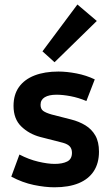

<svg xmlns="http://www.w3.org/2000/svg" viewBox="-20 -810 473 837"><path d="M217.3 6.5Q176.8 6.5 127.3 -3.7Q77.8 -14 29.2 -39.9L64.7 -136.3Q105.2 -115.1 146.7 -105.3Q188.2 -95.5 218.6 -95.5Q252.3 -95.5 273 -106Q293.7 -116.5 293.7 -143.8Q293.7 -160.8 284.7 -171.2Q275.7 -181.6 254.4 -187.6L154.7 -213.1Q106.4 -226.1 72.7 -258.8Q39 -291.4 39 -348.4Q39 -397.6 62.8 -430.8Q86.7 -464 130.7 -481.1Q174.6 -498.1 234.8 -498.1Q271.1 -498.1 313.5 -489.9Q356 -481.7 393.1 -463.9L356.6 -369.6Q321.7 -384.3 287.6 -390.7Q253.5 -397.1 226.4 -397.1Q193.5 -397.1 175.1 -386.1Q156.8 -375 156.8 -353.2Q156.8 -335.1 168.2 -326.6Q179.7 -318.1 205.3 -310.8L289.8 -289.2Q324.8 -280.4 352.3 -263.6Q379.7 -246.9 395.6 -219.2Q411.5 -191.5 411.5 -148.7Q411.5 -98.9 389 -64.1Q366.4 -29.3 323.2 -11.4Q279.9 6.5 217.3 6.5ZM217.8 -538.7 165.1 -586.2 317.5 -790.4 402 -718.6Z"/></svg>

Font: Anaheim
Style: Regular
Weight: 400
Designer: Vernon Adams
Foundry: Vernon Adams
Version: Version 2.001